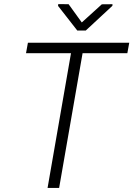

<svg xmlns="http://www.w3.org/2000/svg" viewBox="-20 -920 653 940"><path d="M603.5 -659.7H384.3L269.5 0H212.9L327.6 -659.7H107.4L116.7 -710.9H612.8ZM380.4 -810.1 478.5 -898.9 530.8 -899.4 530.3 -891.6 399.9 -770.5H358.4L264.2 -891.1L265.1 -899.9L315.9 -899.4Z"/></svg>

Font: Roboto Mono Light
Style: Italic
Weight: 300
Designer: Google
Version: Version 2.000985; 2015; ttfautohint (v1.3)